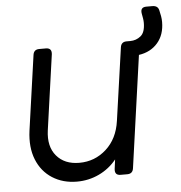

<svg xmlns="http://www.w3.org/2000/svg" viewBox="-50 -717 731 777"><g transform="rotate(-5 315.5 -328.5)"><path d="M232 12Q175 12 132 -15.5Q89 -43 69 -93Q49 -143 58 -210L101 -514Q104 -536 126 -536H153Q178 -536 175 -510L132 -205Q123 -140 155.5 -101.5Q188 -63 248 -63Q311 -63 357.5 -105Q404 -147 414 -219L456 -514Q459 -536 481 -536H496Q520 -536 538.5 -551Q557 -566 557 -605Q557 -613 555.5 -622.5Q554 -632 552 -642Q547 -669 573 -669H597Q620 -669 624 -649Q627 -637 629 -625Q631 -613 631 -602Q631 -550 602.5 -517Q574 -484 526 -477L462 -22Q459 0 437 0H410Q385 0 388 -26L393 -64Q364 -28 322 -8Q280 12 232 12Z"/></g></svg>

Font: Pitagon Sans Text
Style: Italic
Weight: 400
Italic angle: -8°
Designer: Travis Tran
Foundry: Pitagon
Version: Version 1.001; ttfautohint (v1.8.4.7-5d5b);gftools[0.9.26]